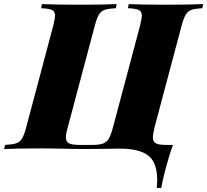

<svg xmlns="http://www.w3.org/2000/svg" viewBox="-69 -728 1013 938"><path d="M453 -1 345 0Q294 0 222 -2L140 -3Q13 -3 -49 0L-44 -20Q-7 -22 10.5 -28Q28 -34 38.5 -51Q49 -68 59 -106L191 -602Q200 -640 200 -651Q200 -672 185.5 -679Q171 -686 132 -688L136 -708Q196 -705 324 -705Q440 -705 501 -708L497 -688Q461 -686 443 -680Q425 -674 414.5 -657Q404 -640 394 -602L262 -106Q253 -75 253 -57Q253 -35 268.5 -27.5Q284 -20 321 -20H380Q416 -20 434 -26.5Q452 -33 462.5 -50.5Q473 -68 483 -106L615 -602Q624 -640 624 -651Q624 -672 609.5 -679Q595 -686 556 -688L560 -708Q622 -705 737 -705Q863 -705 924 -708L919 -688Q884 -686 866.5 -680Q849 -674 838.5 -656.5Q828 -639 818 -602L686 -106Q678 -72 678 -57Q678 -35 693 -27.5Q708 -20 745 -20H776Q756 34 732 128Q726 151 719 190H697Q699 162 699 152Q699 67 656 32.5Q613 -2 513 -2Q475 -2 453 -1Z"/></svg>

Font: Playfair Display SC Black
Style: Italic
Weight: 900
Italic angle: -14°
Designer: Claus Eggers Sørensen
Foundry: Claus Eggers Sørensen
Version: Version 1.200; ttfautohint (v1.6)